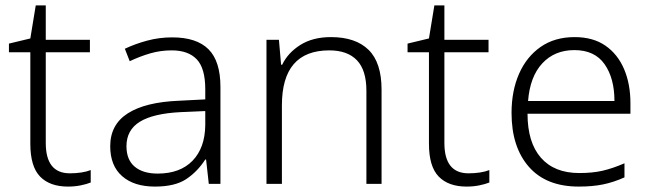

<svg xmlns="http://www.w3.org/2000/svg" viewBox="-20 -679 2404 709"><path d="M238 -39Q260 -39 280 -42Q300 -45 315 -51V-5Q300 1 278 5.5Q256 10 231 10Q164 10 128 -27Q92 -64 92 -148V-486H13V-518L92 -537L112 -659H149V-532H312V-486H149V-151Q149 -39 238 -39Z M616 -541Q706 -541 750 -497Q794 -453 794 -358V0H751L741 -90H738Q709 -45 667.5 -17.5Q626 10 552 10Q475 10 431 -28.5Q387 -67 387 -139Q387 -219 452 -260.5Q517 -302 641 -307L738 -312V-349Q738 -427 706.5 -460Q675 -493 614 -493Q573 -493 535 -482Q497 -471 459 -453L441 -499Q479 -517 523.5 -529Q568 -541 616 -541ZM648 -265Q546 -260 496.5 -229.5Q447 -199 447 -139Q447 -89 477.5 -63.5Q508 -38 562 -38Q645 -38 691 -85.5Q737 -133 738 -217V-269Z M1202 -542Q1293 -542 1341 -495Q1389 -448 1389 -348V0H1333V-344Q1333 -420 1298 -456.5Q1263 -493 1196 -493Q1021 -493 1021 -290V0H964V-532H1010L1018 -440H1022Q1043 -484 1089 -513Q1135 -542 1202 -542Z M1710 -39Q1732 -39 1752 -42Q1772 -45 1787 -51V-5Q1772 1 1750 5.5Q1728 10 1703 10Q1636 10 1600 -27Q1564 -64 1564 -148V-486H1485V-518L1564 -537L1584 -659H1621V-532H1784V-486H1621V-151Q1621 -39 1710 -39Z M2102 -542Q2170 -542 2215.5 -510.5Q2261 -479 2284.5 -424Q2308 -369 2308 -298V-259H1928Q1928 -153 1977.5 -96.5Q2027 -40 2119 -40Q2168 -40 2205 -48.5Q2242 -57 2286 -76V-24Q2246 -6 2207 2Q2168 10 2117 10Q1997 10 1933 -63Q1869 -136 1869 -262Q1869 -343 1896.5 -406Q1924 -469 1976 -505.5Q2028 -542 2102 -542ZM2101 -494Q2028 -494 1982.5 -445Q1937 -396 1930 -306H2249Q2249 -390 2212.5 -442Q2176 -494 2101 -494Z"/></svg>

Font: Noto Sans Arabic UI Lt
Style: Regular
Weight: 300
Designer: Monotype Design Team, Nadine Chahine and Nizar Qandah
Foundry: Monotype Imaging Inc.
Version: Version 2.010; ttfautohint (v1.8.4.7-5d5b)